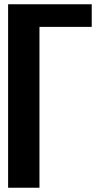

<svg xmlns="http://www.w3.org/2000/svg" viewBox="-20 -880 466 900"><path d="M165 -754H410V-860H18V0H165Z"/></svg>

Font: Ny Stormning
Style: Hf
Weight: 700
Designer: Robert Jablonski, Mew Too
Foundry: Cannot Into Space Fonts
Version: Version 0.90